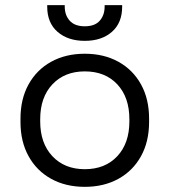

<svg xmlns="http://www.w3.org/2000/svg" viewBox="-20 -711 658 745"><path d="M59.5 -237.8V-250.8Q59.5 -327 90.9 -383.6Q122.2 -440.2 178.6 -471.4Q235 -502.5 309 -502.5Q383 -502.5 439.4 -471.4Q495.8 -440.2 527.1 -383.6Q558.5 -327 558.5 -250.8V-237.8Q558.5 -161.5 527.1 -104.9Q495.8 -48.2 439.4 -17.1Q383 14 309 14Q235 14 178.6 -17.1Q122.2 -48.2 90.9 -104.9Q59.5 -161.5 59.5 -237.8ZM482 -240V-248.5Q482 -333.5 435.1 -383.8Q388.2 -434 309 -434Q230.8 -434 183.4 -383.8Q136 -333.5 136 -248.5V-240Q136 -155 183.4 -104.8Q230.8 -54.5 309 -54.5Q388 -54.5 435 -104.8Q482 -155 482 -240ZM163.2 -685V-691H231.2V-685.5Q231.2 -652.2 250.6 -630.6Q270 -609 309 -609Q348 -609 367 -630.6Q386 -652.2 386 -685.5V-691H454V-685Q454 -622.2 414.2 -587.4Q374.5 -552.5 309 -552.5Q243.5 -552.5 203.4 -587.4Q163.2 -622.2 163.2 -685Z"/></svg>

Font: Space 7353
Style: Regular
Weight: 400
Designer: Christine Claussen + Ruben Lyon  (Space 7353)
Version: Version 1.000;FEAKit 1.0